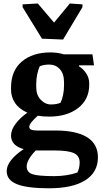

<svg xmlns="http://www.w3.org/2000/svg" viewBox="-20 -835 570 1079"><path d="M424.8 -467.8 422.9 -462.9Q446.8 -449.2 464.1 -423.3Q481.4 -397.5 481.4 -366.2V-358.9Q481.4 -276.4 419.2 -228Q356.9 -179.7 256.8 -179.7Q239.3 -179.7 223.1 -180.9Q207 -182.1 192.4 -184.6Q170.9 -166 157.7 -149.4Q144.5 -132.8 144.5 -122.6Q144.5 -110.8 156 -106.2Q167.5 -101.6 189 -101.6H290Q408.7 -101.6 469.5 -63.7Q530.3 -25.9 530.3 49.3Q530.3 133.3 459 178.2Q387.7 223.1 255.9 223.1Q132.3 223.1 75 200Q17.6 176.8 17.6 126.5Q17.6 96.2 42.7 64.5Q67.9 32.7 113.3 2.9Q79.1 -5.9 60.5 -25.1Q42 -44.4 42 -73.2Q42 -105.5 68.1 -139.9Q94.2 -174.3 133.8 -201.7Q86.4 -223.1 64.2 -256.8Q42 -290.5 42 -330.6V-342.3Q42 -437.5 102.5 -489Q163.1 -540.5 264.6 -540.5Q282.2 -540.5 301.3 -537.8Q320.3 -535.2 338.4 -529.8H499.5L508.3 -467.8ZM181.2 10.7Q158.7 32.7 144.3 56.9Q129.9 81.1 129.9 100.1Q129.9 132.8 161.9 143.8Q193.8 154.8 285.2 154.8Q319.8 154.8 353 149.7Q386.2 144.5 414.6 134.8Q420.4 124.5 424.1 109.1Q427.7 93.8 427.7 78.6Q427.7 40.5 395.3 25.6Q362.8 10.7 289.6 10.7H182.1ZM339.8 -373Q339.8 -420.9 316.2 -446.5Q292.5 -472.2 256.8 -472.2Q242.7 -472.2 228.3 -469.7Q213.9 -467.3 203.1 -462.4Q194.8 -443.8 189.2 -417.5Q183.6 -391.1 183.6 -363.3V-344.7Q183.6 -301.3 208.7 -274.7Q233.9 -248 266.6 -248Q283.7 -248 297.6 -250.7Q311.5 -253.4 320.3 -257.8Q328.6 -274.4 334.2 -300Q339.8 -325.7 339.8 -354.5ZM106.9 -810.5 192.4 -815.4 283.7 -708 372.6 -815.4 443.4 -810.5V-794.9L334.5 -612.8L215.8 -617.7L106.9 -794.9Z"/></svg>

Font: Noticia Text
Style: Bold
Weight: 700
Designer: JM Sole
Foundry: JM Sole
Version: Version 1.003